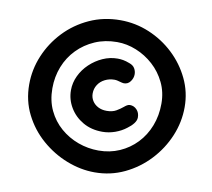

<svg xmlns="http://www.w3.org/2000/svg" viewBox="-85 -870 1092 989"><g transform="rotate(10 461.0 -375.5)"><path d="M471 22Q397.7 22 324.9 -6.4Q252.2 -34.8 192.3 -86.9Q132.3 -139.1 96.7 -210.2Q61 -281.2 61 -366Q61 -443.8 91.3 -516.4Q121.6 -589.1 176.5 -647.2Q231.4 -705.2 305.7 -739.1Q379.9 -773 467 -773Q546.1 -773 618.4 -742.7Q690.8 -712.4 747.2 -659.3Q803.7 -606.1 836.8 -536.8Q870 -467.6 870 -389Q870 -310.4 839.3 -237.3Q808.7 -164.1 753.7 -105.4Q698.8 -46.8 626.4 -12.4Q554.1 22 471 22ZM471 -92.1Q530.3 -92.1 580.9 -114.3Q631.6 -136.6 669.3 -176.1Q707.1 -215.7 728.1 -269.6Q749 -323.4 749 -386Q749 -446.1 724.9 -495.9Q700.9 -545.8 660.6 -582.3Q620.3 -618.8 570.7 -638.9Q521.1 -659.1 470 -659.1Q406.7 -659.1 354.1 -636.2Q301.4 -613.3 262.7 -573.5Q223.9 -533.7 202.9 -480.6Q182 -427.4 182 -367Q182 -302.6 206.1 -251.8Q230.1 -201.1 271.4 -165.4Q312.7 -129.7 364.3 -110.9Q415.9 -92.1 471 -92.1ZM474 -190.7Q416.1 -190.7 372.1 -216.1Q328 -241.6 303 -283.7Q278 -325.8 278 -373.7Q278 -413 295.2 -449.2Q312.3 -485.4 342.3 -513.9Q372.2 -542.3 409.6 -559Q446.9 -575.7 487 -575.7Q501 -575.7 515.8 -573.2Q530.6 -570.7 550.2 -563.1Q570.1 -556.3 578.6 -541.8Q587 -527.3 587 -511Q587 -491.2 574.3 -473.6Q561.6 -455.9 539.9 -455.9Q535.9 -455.9 530.4 -457.3Q525 -458.7 521 -459.7Q514 -461.7 506 -463.7Q498 -465.7 490 -465.7Q462.9 -465.7 440 -454.1Q417.1 -442.6 404.1 -422.2Q391 -401.8 391 -376.7Q391 -355.6 401.9 -338.2Q412.9 -320.8 432.4 -310.7Q451.9 -300.7 477 -300.7Q507.2 -300.7 527.1 -312.4Q547 -324.1 560.7 -335.7Q568 -342.1 575.6 -346.7Q583.2 -351.2 591 -351.2Q611.9 -351.2 626.9 -335.4Q641.9 -319.7 641.9 -295.2Q641.9 -279.4 629.8 -263.7Q617.8 -247.9 598.1 -233.7Q573.1 -214 540.2 -202.3Q507.3 -190.7 474 -190.7Z"/></g></svg>

Font: Playpen Sans Thai
Style: Regular
Weight: 400
Designer: Sirin Gunkloy, Laura Meseguer, Veronika Burian, José Scaglione
Foundry: TypeTogether
Version: Version 2.000